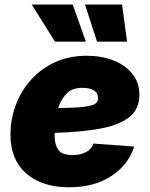

<svg xmlns="http://www.w3.org/2000/svg" viewBox="-20 -792 642 824"><path d="M276.4 11.7Q160.2 11.7 92.5 -47.6Q24.9 -106.9 24.9 -212.9Q24.9 -279.8 47.6 -340.8Q70.3 -401.9 113 -449.5Q155.8 -497.1 216.3 -524.9Q276.9 -552.7 352.5 -552.7Q414.6 -552.7 465.8 -533Q517.1 -513.2 547.6 -475.8Q578.1 -438.5 578.1 -385.3Q578.1 -322.8 533.9 -288.6Q489.7 -254.4 408.2 -239.7Q326.7 -225.1 214.4 -221.7Q214.4 -214.8 214.4 -208Q214.4 -172.4 230 -149.4Q245.6 -126.5 291.5 -126.5Q324.7 -126.5 349.1 -139.2Q373.5 -151.9 381.3 -175.8L555.7 -163.1Q531.7 -85.4 458.5 -36.9Q385.3 11.7 276.4 11.7ZM229.5 -328.1Q301.8 -329.1 338.6 -333.5Q375.5 -337.9 388.2 -346.4Q400.9 -355 400.9 -370.1Q400.9 -415 332 -415Q288.6 -415 264.6 -389.2Q240.7 -363.3 229.5 -328.1ZM215.8 -613.3 116.2 -772.5H292L348.6 -613.3ZM396.5 -613.3 344.7 -772.5H503.9L525.4 -613.3Z"/></svg>

Font: Inter Black
Style: Italic
Weight: 900
Italic angle: -9.39999°
Designer: Rasmus Andersson
Foundry: rsms
Version: Version 4.000;git-a52131595